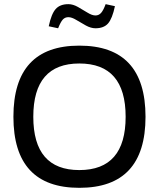

<svg xmlns="http://www.w3.org/2000/svg" viewBox="-20 -900 769 929"><path d="M363.8 8.8Q684.1 8.8 684.1 -335Q684.1 -679.2 363.8 -679.2Q44.9 -679.2 44.9 -335Q44.9 8.8 363.8 8.8ZM363.8 -592.8Q587.9 -592.8 587.9 -335Q587.9 -77.1 363.8 -77.1Q141.1 -77.1 141.1 -335Q141.1 -592.8 363.8 -592.8ZM215.8 -772.9Q228.5 -833 249.5 -856.4Q270.5 -879.9 311 -879.9Q333 -879.9 357.2 -866.2Q381.3 -852.5 403.3 -838.9Q425.3 -825.2 441.9 -825.2Q458 -825.2 469 -837.4Q480 -849.6 491.2 -879.9L536.1 -870.1Q523.4 -810.1 502.9 -786.6Q482.4 -763.2 441.9 -763.2Q419.9 -763.2 395.5 -776.6Q371.1 -790 349.1 -803.5Q327.1 -816.9 311 -816.9Q294.4 -816.9 283.9 -805.4Q273.4 -793.9 261.2 -763.2Z"/></svg>

Font: LT Wave Text
Style: Regular
Weight: 400
Designer: Daniel Lyons
Version: Version 2.5 (Glyphs App)